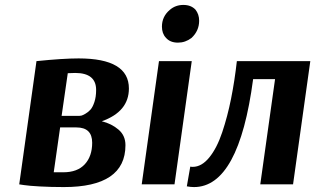

<svg xmlns="http://www.w3.org/2000/svg" viewBox="-20 -748 1279 779"><path d="M239 11Q187 11 142 8.5Q97 6 78 3L58 0L128 -500Q236 -511 299 -511Q503 -511 503 -389Q503 -295 393 -256Q433 -246 461 -222Q489 -198 489 -159Q489 11 239 11ZM290 -231H224L198 -49H237Q294 -49 324 -81.5Q354 -114 354 -169Q354 -231 290 -231ZM230 -278H303Q306 -278 310.5 -279Q315 -280 326.5 -286.5Q338 -293 347 -303Q356 -313 363 -334Q370 -355 370 -383Q370 -452 285 -452Q267 -452 255 -451Z M758 -500 688 0H555L625 -500ZM669 -708Q692 -728 724 -728Q755 -728 773 -709Q788 -690 788 -664Q788 -623 757 -594Q732 -575 702 -575Q670 -575 653 -595Q637 -612 637 -640Q637 -681 669 -708Z M1239 -500 1169 0H1036L1096 -427H1007Q949 11 767 11Q753 11 738 8L752 -72Q755 -71 762 -71Q798 -71 829 -109Q860 -147 881.5 -211Q903 -275 917.5 -347.5Q932 -420 941 -500Z"/></svg>

Font: Arsenal
Style: Bold Italic
Weight: 700
Italic angle: -9°
Designer: Andrij Shevchenko
Foundry: Stairsfor.com
Version: Version 1.000